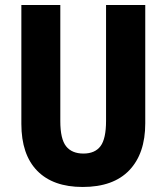

<svg xmlns="http://www.w3.org/2000/svg" viewBox="-20 -734 662 764"><path d="M558 -714V-243Q558 -123 494.5 -56.5Q431 10 309 10Q191 10 128 -54.5Q65 -119 65 -241V-714H220V-252Q220 -181 243 -152Q266 -123 312 -123Q358 -123 380 -152.5Q402 -182 402 -253V-714Z"/></svg>

Font: Noto Sans Armenian Condensed ExtraBold
Style: Regular
Weight: 800
Width: 3
Designer: Monotype Design Team
Foundry: Monotype Imaging Inc.
Version: Version 2.008; ttfautohint (v1.8.4.7-5d5b)